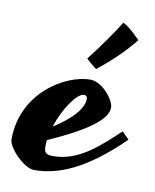

<svg xmlns="http://www.w3.org/2000/svg" viewBox="-137 -556 520 643"><g transform="rotate(10 123.0 -234.0)"><path d="M292 -144C228 -84 163 -22 77 -22C53 -22 46 -28 46 -48C46 -55 46 -63 47 -71C162 -122 240 -171 240 -215C240 -242 196 -296 156 -296C72 -296 -70 -213 -70 -53C-70 -25 -13 35 22 35C105 35 197 -3 316 -120ZM144 -242C151 -242 155 -237 155 -231C155 -191 106 -149 58 -119C79 -182 119 -242 144 -242ZM291 -454C284 -459 258 -490 231 -503C218 -480 166 -405 133 -364C138 -358 162 -338 168 -334C211 -368 255 -409 291 -454Z"/></g></svg>

Font: Yesteryear
Style: Regular
Weight: 400
Designer: Astigmatic (AOETI)
Foundry: Astigmatic (AOETI)
Version: Version 1.000